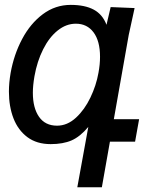

<svg xmlns="http://www.w3.org/2000/svg" viewBox="-20 -580 640 786"><path d="M187.5 10Q130.5 10 92.2 -18.5Q54 -47 35.2 -95.5Q16.5 -144 16.5 -205Q16.5 -241 23.5 -281.5Q37 -357 70.8 -420.5Q104.5 -484 155.5 -522Q206.5 -560 269.5 -560Q327.5 -560 363.8 -540.5Q400 -521 416 -478.5L433 -551L531 -547L526 -524Q512.5 -465 507 -437L446 -92H549.5L533 0H430L397 186.5H296.5L341.5 -60.5Q308 -20.5 273 -5.2Q238 10 187.5 10ZM383 -281.5Q389.5 -316 389.5 -347.5Q389.5 -412 363 -447.5Q336.5 -483 290.5 -483Q251 -483 216.2 -455.2Q181.5 -427.5 156.8 -378.5Q132 -329.5 121 -267.5Q114.5 -229.5 114.5 -200.5Q114.5 -138 139.8 -101.8Q165 -65.5 213.5 -65.5Q255.5 -65.5 291 -98.2Q326.5 -131 350.2 -180.8Q374 -230.5 383 -281.5Z"/></svg>

Font: JuliaMono Medium
Style: Italic
Weight: 500
Italic angle: -9°
Monospace: yes
Designer: cormullion
Foundry: corm
Version: Version 0.054; ttfautohint (v1.8.4)